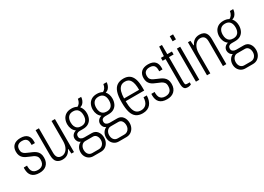

<svg xmlns="http://www.w3.org/2000/svg" viewBox="-11 -1594 3641 2648"><g transform="rotate(-30 1809.0 -270.0)"><path d="M178 12Q136 12 106.5 1.5Q77 -9 58 -29Q39 -49 30.5 -77.5Q22 -106 22 -141Q22 -147 22.5 -152.5Q23 -158 24 -162H76Q75 -156 75 -151Q75 -146 75 -141Q76 -104 87.5 -80.5Q99 -57 122 -45.5Q145 -34 178 -34Q211 -34 234 -46.5Q257 -59 268 -82.5Q279 -106 279 -140Q279 -176 263 -196.5Q247 -217 221 -229Q195 -241 167 -252Q142 -262 118.5 -273.5Q95 -285 77 -302Q59 -319 48.5 -343.5Q38 -368 38 -404Q38 -435 47.5 -460Q57 -485 76 -502.5Q95 -520 122.5 -529Q150 -538 184 -538Q223 -538 250 -528.5Q277 -519 294 -501Q311 -483 318.5 -459Q326 -435 326 -406Q326 -400 326 -392.5Q326 -385 325 -377H273V-404Q273 -432 264 -451.5Q255 -471 235.5 -481.5Q216 -492 183 -492Q158 -492 140.5 -485Q123 -478 112 -466.5Q101 -455 96.5 -439Q92 -423 92 -404Q92 -373 106 -354.5Q120 -336 142.5 -325Q165 -314 191 -303Q216 -293 241 -281.5Q266 -270 287.5 -253Q309 -236 322 -209.5Q335 -183 335 -142Q335 -103 323.5 -74.5Q312 -46 291 -26.5Q270 -7 241.5 2.5Q213 12 178 12Z M544 12Q489 12 455.5 -19Q422 -50 422 -131V-526H475V-138Q475 -112 480 -93Q485 -74 495 -61.5Q505 -49 520 -42.5Q535 -36 557 -36Q588 -36 615.5 -56Q643 -76 659.5 -115.5Q676 -155 676 -213V-526H730V0H689L683 -76H678Q662 -43 641 -23.5Q620 -4 595.5 4Q571 12 544 12Z M933 183Q896 183 867.5 165.5Q839 148 822.5 117.5Q806 87 806 49Q806 5 826.5 -28Q847 -61 882 -77Q855 -88 842 -111Q829 -134 829 -158Q829 -190 849 -213.5Q869 -237 902 -245Q871 -267 855.5 -302Q840 -337 840 -376Q840 -420 856.5 -456.5Q873 -493 908 -515.5Q943 -538 997 -538Q1022 -538 1044 -532.5Q1066 -527 1082 -517Q1107 -527 1122.5 -550.5Q1138 -574 1144 -610H1196Q1195 -583 1184.5 -557.5Q1174 -532 1156.5 -514.5Q1139 -497 1113 -492Q1134 -467 1143.5 -437.5Q1153 -408 1153 -376Q1153 -331 1136.5 -294Q1120 -257 1085.5 -235Q1051 -213 997 -213H942Q916 -213 899.5 -200Q883 -187 883 -158Q883 -132 903 -118Q923 -104 952 -104H1073Q1128 -104 1159 -64Q1190 -24 1190 34Q1190 76 1173 109.5Q1156 143 1125.5 163Q1095 183 1052 183ZM942 138H1047Q1073 138 1093 125Q1113 112 1124 90Q1135 68 1135 42Q1135 -1 1115.5 -27.5Q1096 -54 1062 -54H942Q905 -54 882.5 -26Q860 2 860 42Q860 85 882 111.5Q904 138 942 138ZM997 -258Q1048 -258 1073.5 -289Q1099 -320 1099 -375Q1099 -430 1073.5 -461.5Q1048 -493 997 -493Q946 -493 920 -461.5Q894 -430 894 -375Q894 -339 905.5 -312.5Q917 -286 940 -272Q963 -258 997 -258Z M1339 183Q1302 183 1273.5 165.5Q1245 148 1228.5 117.5Q1212 87 1212 49Q1212 5 1232.5 -28Q1253 -61 1288 -77Q1261 -88 1248 -111Q1235 -134 1235 -158Q1235 -190 1255 -213.5Q1275 -237 1308 -245Q1277 -267 1261.5 -302Q1246 -337 1246 -376Q1246 -420 1262.5 -456.5Q1279 -493 1314 -515.5Q1349 -538 1403 -538Q1428 -538 1450 -532.5Q1472 -527 1488 -517Q1513 -527 1528.5 -550.5Q1544 -574 1550 -610H1602Q1601 -583 1590.5 -557.5Q1580 -532 1562.5 -514.5Q1545 -497 1519 -492Q1540 -467 1549.5 -437.5Q1559 -408 1559 -376Q1559 -331 1542.5 -294Q1526 -257 1491.5 -235Q1457 -213 1403 -213H1348Q1322 -213 1305.5 -200Q1289 -187 1289 -158Q1289 -132 1309 -118Q1329 -104 1358 -104H1479Q1534 -104 1565 -64Q1596 -24 1596 34Q1596 76 1579 109.5Q1562 143 1531.5 163Q1501 183 1458 183ZM1348 138H1453Q1479 138 1499 125Q1519 112 1530 90Q1541 68 1541 42Q1541 -1 1521.5 -27.5Q1502 -54 1468 -54H1348Q1311 -54 1288.5 -26Q1266 2 1266 42Q1266 85 1288 111.5Q1310 138 1348 138ZM1403 -258Q1454 -258 1479.5 -289Q1505 -320 1505 -375Q1505 -430 1479.5 -461.5Q1454 -493 1403 -493Q1352 -493 1326 -461.5Q1300 -430 1300 -375Q1300 -339 1311.5 -312.5Q1323 -286 1346 -272Q1369 -258 1403 -258Z M1821 12Q1759 12 1719 -16.5Q1679 -45 1660.5 -106Q1642 -167 1642 -263Q1642 -362 1661.5 -422Q1681 -482 1722 -510Q1763 -538 1826 -538Q1880 -538 1917 -514Q1954 -490 1973.5 -437.5Q1993 -385 1993 -300V-251H1698Q1698 -176 1710.5 -128Q1723 -80 1750 -57.5Q1777 -35 1821 -35Q1848 -35 1869 -44Q1890 -53 1905 -70Q1920 -87 1928.5 -114Q1937 -141 1938 -175H1990Q1989 -133 1978 -98.5Q1967 -64 1946 -39Q1925 -14 1893.5 -1Q1862 12 1821 12ZM1698 -295H1937Q1937 -347 1930 -384Q1923 -421 1909 -445Q1895 -469 1873.5 -480Q1852 -491 1823 -491Q1778 -491 1751 -467Q1724 -443 1711.5 -399.5Q1699 -356 1698 -295Z M2210 12Q2168 12 2138.5 1.5Q2109 -9 2090 -29Q2071 -49 2062.5 -77.5Q2054 -106 2054 -141Q2054 -147 2054.5 -152.5Q2055 -158 2056 -162H2108Q2107 -156 2107 -151Q2107 -146 2107 -141Q2108 -104 2119.5 -80.5Q2131 -57 2154 -45.5Q2177 -34 2210 -34Q2243 -34 2266 -46.5Q2289 -59 2300 -82.5Q2311 -106 2311 -140Q2311 -176 2295 -196.5Q2279 -217 2253 -229Q2227 -241 2199 -252Q2174 -262 2150.5 -273.5Q2127 -285 2109 -302Q2091 -319 2080.5 -343.5Q2070 -368 2070 -404Q2070 -435 2079.5 -460Q2089 -485 2108 -502.5Q2127 -520 2154.5 -529Q2182 -538 2216 -538Q2255 -538 2282 -528.5Q2309 -519 2326 -501Q2343 -483 2350.5 -459Q2358 -435 2358 -406Q2358 -400 2358 -392.5Q2358 -385 2357 -377H2305V-404Q2305 -432 2296 -451.5Q2287 -471 2267.5 -481.5Q2248 -492 2215 -492Q2190 -492 2172.5 -485Q2155 -478 2144 -466.5Q2133 -455 2128.5 -439Q2124 -423 2124 -404Q2124 -373 2138 -354.5Q2152 -336 2174.5 -325Q2197 -314 2223 -303Q2248 -293 2273 -281.5Q2298 -270 2319.5 -253Q2341 -236 2354 -209.5Q2367 -183 2367 -142Q2367 -103 2355.5 -74.5Q2344 -46 2323 -26.5Q2302 -7 2273.5 2.5Q2245 12 2210 12Z M2538 11Q2506 11 2490.5 -2.5Q2475 -16 2470 -40Q2465 -64 2465 -95V-479H2418V-526H2465L2475 -673H2519V-526H2593V-479H2519V-85Q2519 -59 2524.5 -47Q2530 -35 2549 -35H2593V-2Q2585 2 2575.5 5Q2566 8 2556 9.5Q2546 11 2538 11Z M2672 -643V-723H2725V-643ZM2672 0V-526H2725V0Z M2848 0V-526H2888L2894 -450H2900Q2916 -483 2937 -502.5Q2958 -522 2983 -530Q3008 -538 3034 -538Q3071 -538 3098 -525Q3125 -512 3140.5 -481Q3156 -450 3156 -395V0H3102V-388Q3102 -414 3097.5 -433Q3093 -452 3083 -464.5Q3073 -477 3057.5 -483.5Q3042 -490 3021 -490Q2989 -490 2962 -470Q2935 -450 2918 -411Q2901 -372 2901 -313V0Z M3354 183Q3317 183 3288.5 165.5Q3260 148 3243.5 117.5Q3227 87 3227 49Q3227 5 3247.5 -28Q3268 -61 3303 -77Q3276 -88 3263 -111Q3250 -134 3250 -158Q3250 -190 3270 -213.5Q3290 -237 3323 -245Q3292 -267 3276.5 -302Q3261 -337 3261 -376Q3261 -420 3277.5 -456.5Q3294 -493 3329 -515.5Q3364 -538 3418 -538Q3443 -538 3465 -532.5Q3487 -527 3503 -517Q3528 -527 3543.5 -550.5Q3559 -574 3565 -610H3617Q3616 -583 3605.5 -557.5Q3595 -532 3577.5 -514.5Q3560 -497 3534 -492Q3555 -467 3564.5 -437.5Q3574 -408 3574 -376Q3574 -331 3557.5 -294Q3541 -257 3506.5 -235Q3472 -213 3418 -213H3363Q3337 -213 3320.5 -200Q3304 -187 3304 -158Q3304 -132 3324 -118Q3344 -104 3373 -104H3494Q3549 -104 3580 -64Q3611 -24 3611 34Q3611 76 3594 109.5Q3577 143 3546.5 163Q3516 183 3473 183ZM3363 138H3468Q3494 138 3514 125Q3534 112 3545 90Q3556 68 3556 42Q3556 -1 3536.5 -27.5Q3517 -54 3483 -54H3363Q3326 -54 3303.5 -26Q3281 2 3281 42Q3281 85 3303 111.5Q3325 138 3363 138ZM3418 -258Q3469 -258 3494.5 -289Q3520 -320 3520 -375Q3520 -430 3494.5 -461.5Q3469 -493 3418 -493Q3367 -493 3341 -461.5Q3315 -430 3315 -375Q3315 -339 3326.5 -312.5Q3338 -286 3361 -272Q3384 -258 3418 -258Z"/></g></svg>

Font: Archivo Condensed ExtraLight
Style: Regular
Weight: 250
Width: 3
Designer: Hector Gatti
Foundry: Omnibus-Type
Version: Version 2.001